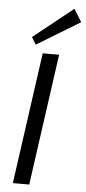

<svg xmlns="http://www.w3.org/2000/svg" viewBox="-62 -984 459 1019"><g transform="rotate(5 167.0 -475.0)"><path d="M232.4 -700 134.4 0H47.1L145.1 -700ZM334.2 -882.4 104.2 -742.6 80.8 -781.1 292.3 -950Z"/></g></svg>

Font: Pathway Extreme 8pt Thin 12pt
Style: Italic
Weight: 100
Italic angle: -8°
Version: Version 1.001;gftools[0.9.26]